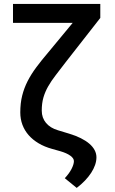

<svg xmlns="http://www.w3.org/2000/svg" viewBox="-20 -747 573 956"><path d="M44.7 -727.3H479.4V-657.7L307.5 -437.9Q279.5 -401.3 257.3 -372.5Q235.1 -343.8 219.6 -316.6Q204.2 -289.4 196 -260.8Q187.9 -232.2 187.9 -196Q187.9 -160.5 209 -135.1Q230.1 -109.7 268.5 -98.4L324.9 -81.3Q356.9 -71.7 382.1 -59.1Q407.3 -46.5 424.7 -31.6Q442.1 -16.7 451.2 0.5Q460.2 17.8 460.2 36.2Q460.2 54.7 453.5 74.2Q446.7 93.8 434.1 113.3Q421.5 132.8 403.2 152Q384.9 171.2 361.9 188.6L302.6 140.3Q324.6 116.8 336.1 94.3Q347.7 71.7 348 55.8Q348.4 41.5 330.4 28.4Q312.5 15.3 280.5 6L239 -5.7Q201.7 -16 172.4 -33.4Q143.1 -50.8 122.7 -74Q102.3 -97.3 91.6 -125.9Q81 -154.5 81 -187.1Q81 -233 90.4 -270.6Q99.8 -308.2 117.5 -343Q135.3 -377.8 160.9 -412.1Q186.4 -446.4 219.1 -484.7L342 -633.2H44.7Z"/></svg>

Font: Cannonade Med
Style: Regular
Weight: 500
Designer: Rasmus Andersson
Foundry: rsms
Version: Version 3.012;git-f93a4a705